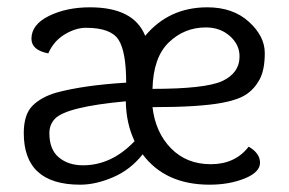

<svg xmlns="http://www.w3.org/2000/svg" viewBox="-20 -495 789 525"><path d="M207 -43Q285 -43 348 -109Q325 -157 324 -218Q161 -203 130 -170Q115 -154 115 -131Q115 -86 141 -64.5Q167 -43 207 -43ZM543 -420Q484 -420 441.5 -379Q399 -338 397 -252Q540 -252 587 -273Q635 -295 635 -341Q635 -373 608.5 -396.5Q582 -420 543 -420ZM547 -475Q617 -475 660.5 -435.5Q704 -396 704 -350Q704 -304 690 -278Q676 -252 653.5 -237Q631 -222 588 -214Q525 -202 397 -202Q405 -133 447.5 -89.5Q490 -46 556.5 -46Q623 -46 660 -94Q691 -76 691 -50Q691 -24 649 -7Q607 10 553 10Q432 10 370 -73Q337 -31 289.5 -10.5Q242 10 199 10Q45 10 45 -131Q45 -182 69 -206Q93 -230 135 -242Q210 -262 325 -269Q325 -354 304 -386.5Q283 -419 215 -419Q187 -419 157 -401Q127 -383 112 -349Q66 -358 66 -389Q66 -428 114 -451.5Q162 -475 226 -475Q346 -475 377 -397Q442 -475 547 -475Z"/></svg>

Font: Overlock
Style: Regular
Weight: 400
Designer: Dario Muhafara
Foundry: Dario Manuel Muhafara
Version: Version 1.001